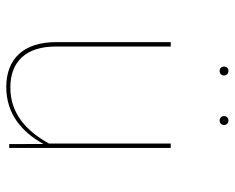

<svg xmlns="http://www.w3.org/2000/svg" viewBox="-88 -654 753 616"><g transform="rotate(90 288.0 -346.5)"><path d="M208.1 -703.4C199.4 -703.4 194 -697 194 -689.3C194 -681.6 199.4 -675.1 208.1 -675.1C217.3 -675.1 222.7 -681.6 222.7 -689.3C222.7 -697 217.3 -703.4 208.1 -703.4ZM367.4 -703.4C358.3 -703.4 352.9 -697 352.9 -689.3C352.9 -681.6 358.3 -675.1 367.4 -675.1C376.1 -675.1 381.6 -681.6 381.6 -689.3C381.6 -697 376.1 -703.4 367.4 -703.4ZM455.1 -518.3H441.1V-127.7C400.6 -54.8 344.6 -3.7 261.4 -3.7C178.8 -3.7 129.7 -52.7 129.7 -150.4V-518.3H115.7V-149.6C115.7 -46 169.7 9.4 259.7 9.4C345.7 9.4 404.3 -40.4 442.4 -110L442.8 0H455.1Z"/></g></svg>

Font: Fira Sans Hair
Style: Regular
Weight: 100
Designer: bBox Type GmbH & Carrois Corporate GbR & Edenspiekermann AG
Foundry: bBox Type GmbH & Carrois Corporate GbR & Edenspiekermann AG
Version: Version 4.300;PS 004.300;hotconv 1.0.88;makeotf.lib2.5.64775